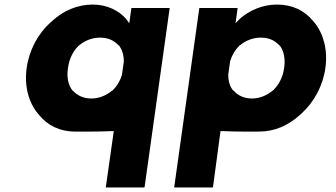

<svg xmlns="http://www.w3.org/2000/svg" viewBox="-20 -555 1472 842"><path d="M744 266V267H912L914 266L947 20H957C1021 23 1089 22 1117 22C1184 22 1244 -5 1293 -49L1302 -57C1357 -107 1396 -178 1407 -257C1418 -336 1399 -406 1359 -456L1352 -464C1316 -508 1263 -535 1195 -535C1132 -535 1074 -510 1031 -472L1013 -453L1022 -519L1021 -520H855L854 -519ZM1177 -158H1176C1150 -136 1118 -123 1085 -123C1052 -123 1024 -135 1004 -158H1002L1001 -160C988 -176 981 -200 981 -227V-228L989 -285V-286C997 -313 1011 -336 1029 -354L1030 -356H1032C1057 -377 1089 -390 1123 -390C1158 -390 1184 -379 1205 -356H1206L1208 -354C1225 -330 1232 -297 1226 -257C1221 -218 1204 -185 1179 -160ZM557 -520 556 -519 547 -453 533 -472C502 -508 450 -535 387 -535C319 -535 258 -508 210 -464L202 -457C147 -408 108 -336 97 -257C86 -178 105 -107 146 -57L152 -50C188 -6 241 22 309 22C338 22 403 23 469 20H479L444 266V267H612L614 266L724 -519L723 -520ZM326 -356H327C352 -377 384 -390 419 -390C452 -390 479 -379 500 -356H502L503 -354C516 -336 523 -313 523 -286V-285L515 -228V-227C507 -201 494 -178 475 -160L474 -158H472C446 -136 414 -123 381 -123C348 -123 320 -135 300 -157H299L297 -159C279 -183 272 -216 278 -256C283 -295 299 -329 324 -354ZM1030 -466 1031 -467ZM533 -467 532 -466Z"/></svg>

Font: Hussar Woodtype
Style: SeBdObl
Weight: 900
Foundry: Cannot Into Space Fonts
Version: Version 1.07